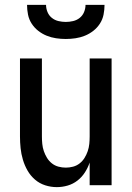

<svg xmlns="http://www.w3.org/2000/svg" viewBox="-20 -760 540 788"><path d="M213 8Q189 8 165.5 0.5Q142 -7 123.5 -23Q105 -39 93 -60Q81 -81 74 -104.5Q67 -128 64.5 -152Q62 -176 62 -200V-520H152V-200Q152 -185 153.5 -169.5Q155 -154 160 -139.5Q165 -125 173 -112Q181 -99 193 -89.5Q205 -80 220 -76Q235 -72 250 -72Q265 -72 280 -76Q295 -80 307 -89.5Q319 -99 327 -112Q335 -125 340 -139.5Q345 -154 346.5 -169.5Q348 -185 348 -200V-520H438V0H348V-93Q341 -72 328.5 -52.5Q316 -33 298 -19Q280 -5 258 1.5Q236 8 213 8ZM250 -600Q230 -600 210 -603Q190 -606 171.5 -613.5Q153 -621 137 -633.5Q121 -646 110 -663Q99 -680 95 -700Q91 -720 91 -740H169Q169 -725 175 -710.5Q181 -696 193 -686.5Q205 -677 220 -673.5Q235 -670 250 -670Q265 -670 280 -673.5Q295 -677 307 -686.5Q319 -696 325 -710.5Q331 -725 331 -740H409Q409 -720 405 -700Q401 -680 390 -663Q379 -646 363 -633.5Q347 -621 328.5 -613.5Q310 -606 290 -603Q270 -600 250 -600Z"/></svg>

Font: Iosevka Term Curly Medium
Style: Regular
Weight: 500
Designer: Belleve Invis
Foundry: Belleve Invis
Version: Version 32.3.0